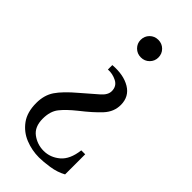

<svg xmlns="http://www.w3.org/2000/svg" viewBox="-223 -510 796 796"><g transform="rotate(45 175.5 -111.5)"><path d="M193 -459Q215 -459 230 -444Q245 -429 245 -407Q245 -386 230 -371Q215 -356 193 -356Q171 -356 156 -371Q141 -386 141 -407Q141 -429 156 -444Q171 -459 193 -459ZM132 -250Q194 -255 234 -231Q274 -207 274 -158Q274 -118 245 -86.5Q216 -55 166 -16Q126 16 105.5 42Q85 68 85 111Q85 159 115 181Q145 203 182 203Q221 203 252.5 176.5Q284 150 291 91H314V209Q285 225 249 230.5Q213 236 188 236Q146 236 107.5 220.5Q69 205 44.5 171.5Q20 138 20 84Q20 38 42 5.5Q64 -27 115 -70Q159 -108 183 -129Q207 -150 207 -172Q207 -201 182.5 -213.5Q158 -226 132 -224Z"/></g></svg>

Font: Bona Nova
Style: Regular
Weight: 400
Designer: Mateusz Machalski
Foundry: Capitalics
Version: Version 4.001; ttfautohint (v1.8.3)